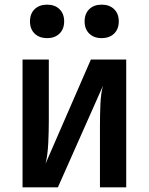

<svg xmlns="http://www.w3.org/2000/svg" viewBox="-20 -806 640 826"><path d="M77 0V-550H190V-284Q190 -239 187.5 -188.5Q185 -138 176 -102L371 -550H523V0H410V-267Q410 -311 412 -358Q414 -405 423 -437L229 0ZM417 -642Q384 -642 364 -661.5Q344 -681 344 -714Q344 -747 364 -766.5Q384 -786 417 -786Q451 -786 471 -766.5Q491 -747 491 -714Q491 -681 471 -661.5Q451 -642 417 -642ZM183 -642Q149 -642 129 -661.5Q109 -681 109 -714Q109 -747 129 -766.5Q149 -786 183 -786Q216 -786 236 -766.5Q256 -747 256 -714Q256 -681 236 -661.5Q216 -642 183 -642Z"/></svg>

Font: Pitagon Sans Mono
Style: Bold
Weight: 700
Monospace: yes
Designer: Travis Tran
Foundry: Pitagon
Version: Version 1.001; ttfautohint (v1.8.4.7-5d5b);gftools[0.9.26]